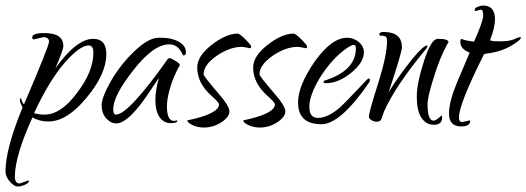

<svg xmlns="http://www.w3.org/2000/svg" viewBox="-45 -440 1911 697"><path d="M19 237Q6 237 -9.5 219Q-25 201 -25 182Q-25 100 37 -50Q27 -69 27 -76Q27 -83 30 -83L32 -82Q35 -68 42 -61Q133 -273 133 -289Q133 -305 112 -305L78 -297Q72 -297 72 -304Q72 -320 116 -320Q185 -320 185 -273Q185 -259 156 -192Q233 -299 293 -299Q341 -299 341 -244Q341 -171 269 -85Q198 1 131 1Q97 1 73 -14Q9 126 9 202Q9 226 27 226L58 215Q60 215 60 217Q60 224 46 230.5Q32 237 19 237ZM117 -24Q176 -24 234 -102Q294 -180 294 -249Q294 -275 277 -275Q244 -275 187 -209Q132 -144 79 -30V-29Q86 -27 95 -25.5Q104 -24 117 -24Z M377 8Q357 8 340.5 -10.5Q324 -29 324 -58Q324 -87 359 -148Q394 -208 445 -256Q495 -303 531 -303H541Q578 -303 604 -288.5Q630 -274 630 -250Q630 -239 621 -239Q618 -239 618 -242Q602 -279 569 -279Q512 -279 439 -185Q366 -93 366 -43Q366 -24 376 -24Q421 -24 565 -227Q565 -227 565 -227Q564 -226 566.5 -227.5Q569 -229 571 -229Q576 -229 592 -219Q608 -210 608 -203Q608 -203 604 -196.5Q600 -190 594 -177Q578 -143 569.5 -110.5Q561 -78 561 -54Q561 -1 587 -1L597 -3L599 -2Q599 7 574 7Q550 7 534 -15Q519 -38 519 -76Q519 -113 532 -158Q531 -155 525 -147Q519 -139 506 -119Q424 8 377 8Z M697 23Q672 23 653.5 14Q635 5 635 -3Q750 -27 750 -61Q750 -68 723 -92Q671 -138 671 -195Q671 -236 722 -276Q775 -318 818 -318Q825 -318 846 -297Q867 -276 867 -270.5Q867 -265 862 -265Q851 -267 844 -268.5Q837 -270 834 -270Q789 -270 741 -237Q694 -204 694 -170Q694 -164 741 -109Q788 -56 788 -36Q788 -16 760 3Q745 13 728.5 18Q712 23 697 23Z M900 23Q875 23 856.5 14Q838 5 838 -3Q953 -27 953 -61Q953 -68 926 -92Q874 -138 874 -195Q874 -236 925 -276Q978 -318 1021 -318Q1028 -318 1049 -297Q1070 -276 1070 -270.5Q1070 -265 1065 -265Q1054 -267 1047 -268.5Q1040 -270 1037 -270Q992 -270 944 -237Q897 -204 897 -170Q897 -164 944 -109Q991 -56 991 -36Q991 -16 963 3Q948 13 931.5 18Q915 23 900 23Z M1122 11Q1037 11 1037 -68Q1037 -129 1097 -216Q1159 -303 1215 -303Q1239 -303 1257.5 -287.5Q1276 -272 1276 -250Q1276 -213 1229 -175Q1183 -138 1138 -138Q1129 -138 1129 -142L1132 -147Q1247 -183 1247 -265Q1247 -277 1239 -277Q1228 -277 1199 -254Q1174 -234 1152.5 -208Q1131 -182 1114 -154Q1078 -93 1078 -52Q1078 -12 1109 -12Q1145 -12 1188 -49Q1202 -62 1218 -78.5Q1234 -95 1253 -115Q1290 -155 1292 -155Q1298 -155 1298 -150.5Q1298 -146 1296 -142Q1191 11 1122 11Z M1323 2Q1313 2 1304 -3.5Q1295 -9 1294 -15Q1294 -32 1327 -135Q1360 -239 1360 -291Q1360 -306 1353 -308.5Q1346 -311 1339 -310.5Q1332 -310 1332 -315Q1332 -324 1347 -324Q1414 -324 1414 -269Q1414 -249 1366 -106Q1388 -141 1409.5 -170.5Q1431 -200 1451 -225Q1492 -275 1506 -275Q1506 -275 1506.5 -274.5Q1507 -274 1507 -273Q1507 -272 1505.5 -268.5Q1504 -265 1499 -259Q1391 -129 1349 -35L1340 -9Q1336 2 1323 2ZM1530 13Q1501 13 1484 -14Q1468 -39 1468 -89Q1468 -137 1494 -218Q1520 -299 1544 -299H1549Q1582 -299 1584 -286Q1582 -288 1579 -280Q1565 -255 1552.5 -224Q1540 -193 1529 -157Q1507 -87 1507 -63Q1507 -2 1529 -2Q1535 -2 1546.5 -11Q1558 -20 1557 -21Q1560 -21 1560 -13Q1560 13 1530 13Z M1629 19Q1585 19 1585 -28Q1585 -70 1613 -138Q1624 -164 1635 -190Q1646 -216 1660 -249Q1626 -262 1626 -288Q1626 -296 1630 -299Q1645 -292 1676 -289Q1709 -363 1709 -383Q1709 -405 1701 -405L1681 -400Q1678 -400 1678 -403Q1678 -411 1690 -415.5Q1702 -420 1708 -420Q1752 -420 1752 -370Q1752 -341 1734 -294Q1738 -290 1770 -290Q1803 -290 1820 -297Q1836 -305 1843 -305Q1846 -305 1846 -303Q1846 -300 1841 -295Q1820 -277 1791.5 -264Q1763 -251 1726 -246H1723Q1722 -246 1720 -245.5Q1718 -245 1712 -243Q1621 -62 1621 -13Q1621 3 1633 3L1661 -3L1662 -2Q1662 19 1629 19Z"/></svg>

Font: Qwigley
Style: Regular
Weight: 400
Designer: Robert E. Leuschke
Foundry: Robert E. Leuschke
Version: Version 1.010; ttfautohint (v1.8.3)